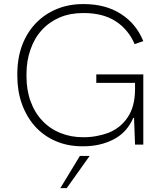

<svg xmlns="http://www.w3.org/2000/svg" viewBox="-20 -726 824 964"><path d="M398.5 8.5H394Q319.5 8.5 260 -17.5Q198.5 -44 155.5 -92Q113 -139.5 89.5 -205.5Q67 -269.5 67 -344V-354Q67 -434 91 -498.5Q116 -564.5 161 -610.5Q205.5 -656.5 267 -681.5Q326.5 -705.5 396.5 -705.5H401Q510 -705.5 587 -656Q663.5 -607.5 699.5 -519.5L656 -504.5Q624.5 -578 560.5 -619.5Q496.5 -660.5 401 -660.5H397Q332 -660.5 280 -638.5Q226.5 -615.5 189.5 -574.5Q152 -533.5 132.5 -475.5Q113 -420 113 -354V-344Q113 -273.5 133.5 -217.5Q154.5 -159.5 193 -119.5Q231 -79 284 -58Q335.5 -37 397 -37H401Q433.5 -37 465 -43Q496 -48.5 524 -59Q553.5 -70.5 578 -90Q602 -109 620 -135.5Q658 -190 658 -279V-310H463.5V-352.5H699.5V0H658L653 -134H649Q617.5 -61 551 -26.5Q483.5 8.5 398.5 8.5ZM315 218.5H283L381 57H430Z"/></svg>

Font: Acari Sans Neue Light
Style: Regular
Weight: 300
Designer: Alfredo Marco Pradil (font), Cristiano Sobral (main changes)
Foundry: Hanken Design Co. (font), Cristiano Sobral (main changes)
Version: Version 2.459;March 19, 2022;FontCreator 14.0.0.2808 64-bit;